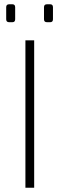

<svg xmlns="http://www.w3.org/2000/svg" viewBox="-20 -879 279 899"><path d="M38 -859H23C13 -859 9 -854 9 -845V-789C9 -780 13 -775 23 -775H38C47 -775 51 -780 51 -789V-845C51 -854 47 -859 38 -859ZM215 -859H200C190 -859 186 -854 186 -845V-789C186 -780 190 -775 200 -775H215C224 -775 228 -780 228 -789V-845C228 -854 224 -859 215 -859ZM140 -690H99V0H140Z"/></svg>

Font: Exo 2 Extra Light
Style: Regular
Weight: 250
Designer: Natanael Gama
Version: Version 1.001;PS 001.001;hotconv 1.0.88;makeotf.lib2.5.64775